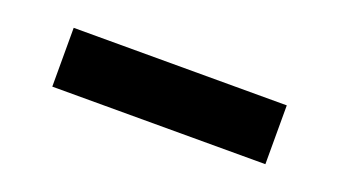

<svg xmlns="http://www.w3.org/2000/svg" viewBox="-28 -483 634 359"><g transform="rotate(20 289.0 -303.5)"><path d="M77 -245V-362H501V-245Z"/></g></svg>

Font: DM Sans 11pt ExtraBold
Style: Regular
Weight: 800
Version: Version 4.004;gftools[0.9.30]